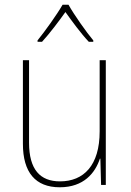

<svg xmlns="http://www.w3.org/2000/svg" viewBox="-20 -783 553 813"><path d="M270 -763H245C221 -721 170 -650 139 -612V-606H158C191 -642 230 -694 257 -732C285 -693 322 -642 356 -606H375V-612C347 -645 294 -720 270 -763ZM428 -528H402V-227C402 -82 334 -15 234 -15C150 -15 103 -65 103 -179V-528H77V-174C77 -53 130 10 233 10C335 10 383 -51 403 -111H405L408 0H428Z"/></svg>

Font: Noto Sans Arabic UI SmCn Th
Style: Regular
Weight: 100
Width: 4
Designer: Monotype Design Team, Nadine Chahine and Nizar Qandah
Foundry: Monotype Imaging Inc.
Version: Version 2.010